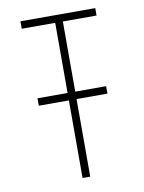

<svg xmlns="http://www.w3.org/2000/svg" viewBox="-81 -757 611 814"><g transform="rotate(-10 225.0 -350.0)"><path d="M78.5 -366H374V-334H78.5ZM386 -700V-668H241V0H208V-668H64V-700Z"/></g></svg>

Font: League Mono Thin Condensed
Style: Regular
Weight: 100
Width: 1
Designer: Tyler Finck
Foundry: The League of Moveable Type / Tyler Finck
Version: Version 2.300;RELEASE